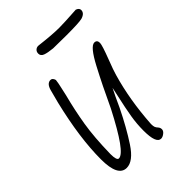

<svg xmlns="http://www.w3.org/2000/svg" viewBox="-201 -735 846 846"><g transform="rotate(-45 222.0 -312.0)"><path d="M262 -56Q262 -98 269 -140Q276 -182 291 -249L299 -286Q282 -253 259 -202Q218 -118 176.5 -55Q135 8 94 8Q40 8 40 -99Q40 -232 83 -410L99 -471Q108 -504 130 -504Q142 -504 147 -487Q145 -469 139 -444Q133 -419 131 -408Q112 -335 100 -262.5Q88 -190 86 -86Q86 -46 99 -46Q118 -46 150 -90.5Q182 -135 229 -226Q275 -325 317 -404.5Q359 -484 383 -484Q400 -484 400 -465Q400 -451 375 -386Q356 -337 350 -315Q315 -195 306 -53Q306 -40 308.5 -33.5Q311 -27 317.5 -20Q324 -13 324 -3Q324 7 313 15.5Q302 24 292 24Q262 24 262 -56ZM174 -624Q174 -636 182.5 -643Q191 -650 203 -648Q278 -639 320 -639Q350 -639 428 -644Q444 -638 444 -626Q444 -606 417 -598Q397 -593 321 -593L237 -594Q206 -597 190 -603Q174 -609 174 -624Z"/></g></svg>

Font: Bad Script
Style: Regular
Weight: 400
Italic angle: -10°
Designer: Roman Shchyukin (Gaslight Type Foundry), Cyreal (Charset Expansion)
Foundry: Gaslight
Version: Version 2.000